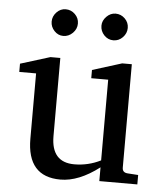

<svg xmlns="http://www.w3.org/2000/svg" viewBox="-51 -741 672 794"><g transform="rotate(5 284.5 -344.0)"><path d="M452.1 -641.1Q452.1 -618.7 435.8 -601.8Q419.4 -585 397 -585Q374.5 -585 358.6 -601.8Q342.8 -618.7 342.8 -641.1Q342.8 -662.1 359.4 -679Q376 -695.8 397 -695.8Q419.4 -695.8 435.8 -679.7Q452.1 -663.6 452.1 -641.1ZM245.1 -641.1Q245.1 -618.7 228.3 -601.8Q211.4 -585 189 -585Q167.5 -585 151.9 -601.6Q136.2 -618.2 136.2 -640.1Q136.2 -662.1 152.3 -679Q168.5 -695.8 189.9 -695.8Q212.4 -695.8 228.8 -679.7Q245.1 -663.6 245.1 -641.1ZM547.9 0H390.1V-57.1Q305.2 7.8 229 7.8Q90.8 7.8 90.8 -149.9V-420.9H21V-455.1L144 -493.2H185.1V-168.9Q185.1 -60.1 280.8 -60.1Q338.4 -60.1 390.1 -85.9V-420.9H319.8V-455.1L441.9 -493.2H481.9V-64Q481.9 -43.5 503.9 -42L547.9 -39.1Z"/></g></svg>

Font: Ezra SIL
Style: Regular
Weight: 400
Designer: Development by SIL's NRSI team. OpenType tables by Ralph Hancock ( hancock@dircon.co.uk )
Foundry: SIL International, Version 2.51: 2007
Version: Version 2.51, 2007